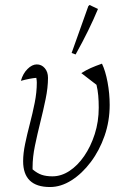

<svg xmlns="http://www.w3.org/2000/svg" viewBox="-20 -744 508 772"><path d="M181 8Q73 8 73 -96Q73 -127 81 -165.5Q89 -204 100 -246Q111 -288 119.5 -330.5Q128 -373 128 -412Q128 -420 126 -431Q101 -429 64 -419Q72 -448 90.5 -466.5Q109 -485 128 -485Q147 -485 160 -470Q173 -455 173 -431Q173 -392 163.5 -346Q154 -300 142 -252Q130 -204 120.5 -158Q111 -112 111 -72Q111 -65 111 -63Q130 -47 148 -41Q166 -35 191 -35Q226 -35 259 -56.5Q292 -78 318.5 -116.5Q345 -155 361 -205Q377 -255 377 -311Q377 -338 375 -360Q373 -382 368 -403L307 -450Q326 -462 345 -470.5Q364 -479 390 -488Q404 -459 412.5 -413.5Q421 -368 421 -322Q421 -257 400.5 -198Q380 -139 345 -92.5Q310 -46 267.5 -19Q225 8 181 8ZM284 -525 268 -531 335 -719 340 -724 374 -708Q357 -667 334.5 -621Q312 -575 284 -525Z"/></svg>

Font: Piazzolla ExtraLight
Style: Italic
Weight: 200
Italic angle: -11.3°
Designer: Juan Pablo del Peral
Foundry: Huerta Tipografica
Version: Version 1.330